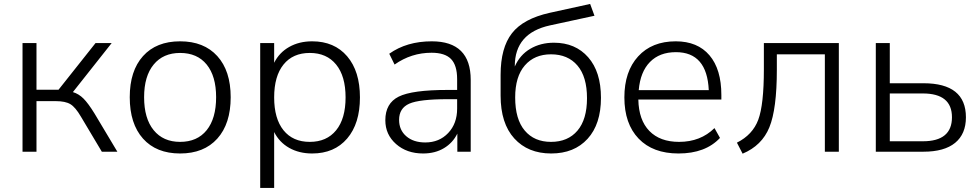

<svg xmlns="http://www.w3.org/2000/svg" viewBox="-20 -753 4861 953"><path d="M91.8 0V-539.1H161.1V-307.6H270.5L454.1 -539.1H534.2L341.8 -295.9Q371.1 -287.1 394.5 -263.7Q418 -240.2 449.2 -189.5L562.5 0H485.4L381.8 -173.8Q354.5 -220.7 329.6 -235.8Q304.7 -251 256.8 -251H161.1V0Z M624 -270.5Q624 -401.4 689.9 -474.6Q755.9 -547.9 874 -547.9Q992.2 -547.9 1058.6 -474.6Q1125 -401.4 1125 -270.5Q1125 -138.7 1058.6 -64.9Q992.2 8.8 874 8.8Q755.9 8.8 689.9 -64.9Q624 -138.7 624 -270.5ZM695.3 -270.5Q695.3 -165 742.7 -106.9Q790 -48.8 874 -48.8Q959 -48.8 1005.9 -106.9Q1052.7 -165 1052.7 -270.5Q1052.7 -375 1005.9 -432.6Q959 -490.2 874 -490.2Q790 -490.2 742.7 -432.6Q695.3 -375 695.3 -270.5Z M1529.3 -547.9Q1639.6 -547.9 1703.1 -473.6Q1766.6 -399.4 1766.6 -269.5Q1766.6 -139.6 1703.1 -65.4Q1639.6 8.8 1529.3 8.8Q1464.8 8.8 1415.5 -19Q1366.2 -46.9 1340.8 -97.7V179.7H1271.5V-539.1H1340.8V-441.4Q1366.2 -492.2 1415.5 -520Q1464.8 -547.9 1529.3 -547.9ZM1387.2 -432.6Q1340.8 -375 1340.8 -269.5Q1340.8 -164.1 1387.2 -106.4Q1433.6 -48.8 1517.6 -48.8Q1601.6 -48.8 1648.4 -106.4Q1695.3 -164.1 1695.3 -269.5Q1695.3 -375 1648.4 -432.6Q1601.6 -490.2 1517.6 -490.2Q1433.6 -490.2 1387.2 -432.6Z M2080.1 8.8Q1999 8.8 1945.8 -38.1Q1892.6 -85 1892.6 -156.2Q1892.6 -240.2 1959 -273.4Q2025.4 -306.6 2202.1 -306.6H2249V-360.4Q2249 -428.7 2218.8 -460Q2188.5 -491.2 2122.1 -491.2Q2021.5 -491.2 1938.5 -432.6L1912.1 -486.3Q1999 -547.9 2123 -547.9Q2316.4 -547.9 2316.4 -356.4V0H2250V-89.8Q2227.5 -43.9 2183.6 -17.6Q2139.6 8.8 2080.1 8.8ZM1960.9 -158.2Q1960.9 -107.4 1996.6 -76.7Q2032.2 -45.9 2090.8 -45.9Q2160.2 -45.9 2204.6 -92.8Q2249 -139.6 2249 -213.9V-260.7H2203.1Q2061.5 -260.7 2011.2 -238.3Q1960.9 -215.8 1960.9 -158.2Z M2715.8 8.8Q2600.6 8.8 2532.7 -65.9Q2464.8 -140.6 2464.8 -278.3V-381.8Q2464.8 -515.6 2521 -587.9Q2577.1 -660.2 2709 -689.5L2909.2 -733.4L2930.7 -674.8L2710 -627Q2535.2 -588.9 2535.2 -424.8V-422.9Q2560.5 -480.5 2611.8 -510.7Q2663.1 -541 2729.5 -541Q2835.9 -541 2899.4 -468.8Q2962.9 -396.5 2962.9 -267.6Q2962.9 -136.7 2896.5 -64Q2830.1 8.8 2715.8 8.8ZM2537.1 -269.5Q2537.1 -161.1 2584.5 -105Q2631.8 -48.8 2714.8 -48.8Q2798.8 -48.8 2846.2 -104.5Q2893.6 -160.2 2893.6 -265.6Q2893.6 -372.1 2846.2 -427.7Q2798.8 -483.4 2714.8 -483.4Q2632.8 -483.4 2585 -428.2Q2537.1 -373 2537.1 -269.5Z M3347.7 8.8Q3220.7 8.8 3149.9 -64.9Q3079.1 -138.7 3079.1 -269.5Q3079.1 -398.4 3147.5 -473.1Q3215.8 -547.9 3334 -547.9Q3442.4 -547.9 3501.5 -478.5Q3560.5 -409.2 3560.5 -281.2V-258.8H3148.4Q3150.4 -157.2 3203.1 -103Q3255.9 -48.8 3350.6 -48.8Q3457 -48.8 3526.4 -117.2L3553.7 -68.4Q3481.4 8.8 3347.7 8.8ZM3150.4 -305.7H3498Q3489.3 -494.1 3335 -494.1Q3253.9 -494.1 3206.1 -445.3Q3158.2 -396.5 3150.4 -305.7Z M3637.7 -44.9Q3715.8 -84 3743.7 -158.7Q3771.5 -233.4 3771.5 -409.2V-539.1H4143.6V0H4074.2V-483.4H3835.9V-407.2Q3835.9 -211.9 3798.8 -121.1Q3761.7 -30.3 3666 9.8Z M4327.1 0V-539.1H4396.5V-339.8H4563.5Q4774.4 -339.8 4774.4 -170.9Q4774.4 -87.9 4720.7 -43.9Q4667 0 4563.5 0ZM4396.5 -51.8H4560.5Q4705.1 -51.8 4705.1 -170.9Q4705.1 -289.1 4560.5 -289.1H4396.5Z"/></svg>

Font: Min Sans Light
Style: Regular
Weight: 300
Designer: Jinseong-Kim, NotoSansCJK, Nunito
Foundry: Jinseong-Kim
Version: Version 1.400;Glyphs 3.1.2 (3151)